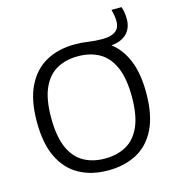

<svg xmlns="http://www.w3.org/2000/svg" viewBox="-128 -997 1029 1117"><g transform="rotate(-15 387.0 -439.0)"><path d="M386.5 9.5Q288 9.5 214 -30.8Q140 -71 98.8 -154.8Q57.5 -238.5 57.5 -370Q57.5 -501.5 99 -585.2Q140.5 -669 214.5 -709.2Q288.5 -749.5 386.5 -749.5Q430 -749.5 468 -743.5Q506 -737.5 553 -737.5Q602.5 -737.5 629.5 -756.5Q656.5 -775.5 656.5 -817.5Q656.5 -836.5 653.5 -852.8Q650.5 -869 645.5 -888H706.5Q718 -853.5 718 -814.5Q718 -759 685.2 -726.5Q652.5 -694 592 -688.5Q650.5 -645 683.2 -566.2Q716 -487.5 716 -370Q716 -237 674.8 -153.2Q633.5 -69.5 559.5 -30Q485.5 9.5 386.5 9.5ZM386.5 -62Q460 -62 514.5 -92.2Q569 -122.5 599.2 -189.8Q629.5 -257 629.5 -367.5Q629.5 -480.5 599.2 -548.8Q569 -617 514.2 -647.5Q459.5 -678 386.5 -678Q314 -678 259.2 -647.8Q204.5 -617.5 174.2 -550.2Q144 -483 144 -372.5Q144 -259.5 174.2 -191.2Q204.5 -123 259 -92.5Q313.5 -62 386.5 -62Z"/></g></svg>

Font: Encode Sans SmExp
Style: Regular
Weight: 400
Width: 6
Designer: Multiple Designers
Foundry: Impallari Type
Version: Version 3.002; ttfautohint (v1.8.3) -l 8 -r 50 -G 200 -x 14 